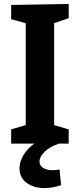

<svg xmlns="http://www.w3.org/2000/svg" viewBox="-20 -724 402 968"><path d="M326.3 -632.3 238 -602.3 253 -623.7V-77L238 -97.7L326.3 -71.7V0H36.3V-71.7L123.3 -97L109.7 -77V-623.7L128 -601.7L36.3 -627.3V-699L326.3 -704ZM204.9 224.2Q149.3 224.2 113.8 197.5Q78.3 170.8 78.3 124.4Q78.3 91.6 98.6 57.5Q118.9 23.4 160.2 -5.6Q201.5 -34.6 264.1 -52.4L277.5 0Q230.9 15.4 205 40.9Q179.1 66.4 179.1 90Q179.1 111.4 198 122.8Q216.9 134.2 244.7 134.2Q253.3 134.2 262.3 133.1Q271.3 132 280.1 130.4L288.1 209.6Q266.1 217 245.2 220.6Q224.3 224.2 204.9 224.2Z"/></svg>

Font: Bitter Thin
Style: Regular
Weight: 100
Designer: Sol Matas, and Bitter project Authors
Foundry: Sol Matas
Version: Version 2.002